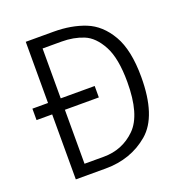

<svg xmlns="http://www.w3.org/2000/svg" viewBox="-128 -815 870 924"><g transform="rotate(-20 307.5 -352.5)"><path d="M246.2 -704.6Q337.4 -704.6 408.2 -676.4Q479 -648.2 523.8 -571Q568.7 -493.8 568.7 -355.9Q568.7 -154.9 477.7 -77.4Q386.7 0 256.9 0H104.1V-332.8H24.1V-391.3H104.1V-704.6ZM267.7 -56.4Q363.6 -56.4 430.5 -122.3Q497.4 -188.2 497.4 -355.9Q497.4 -477.4 462.8 -541.8Q428.2 -606.2 378.2 -626.4Q328.2 -646.7 266.2 -646.7H169.2V-391.3H343.1V-332.8H169.2V-56.4Z"/></g></svg>

Font: Fira Code Fixed Light
Style: Regular
Weight: 300
Monospace: yes
Designer: Carrois Corporate, Edenspiekermann AG, Nikita Prokopov
Foundry: Carrois Corporate, Edenspiekermann AG, Nikita Prokopov
Version: Version 5.002